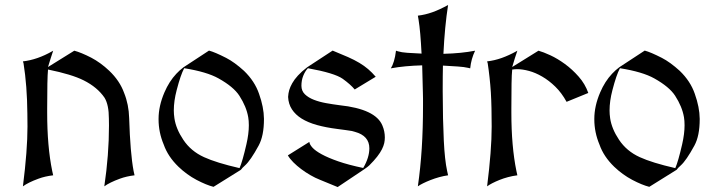

<svg xmlns="http://www.w3.org/2000/svg" viewBox="-20 -758 2915 781"><path d="M73.2 0Q91.8 -146.5 91.8 -243.2Q91.8 -291.5 91.3 -295.9Q90.3 -409.7 75.7 -500.5L73.2 -508.3Q132.3 -515.1 192.9 -549.8L196.3 -551.8Q186.5 -522.9 175.3 -485.4L282.2 -551.8Q310.1 -544.4 351.1 -523.4Q389.2 -503.4 424.3 -470.2Q467.3 -429.2 484.9 -379.9Q503.9 -333 505.4 -277.3Q509.8 -135.3 523.4 -62.5L527.3 -44.9Q494.6 -41 467.8 -31.2Q425.3 -15.6 404.3 0Q423.3 -127.9 423.3 -247.6Q422.9 -263.2 422.9 -275.4Q422.9 -331.5 405.3 -360.4Q376 -403.3 320.3 -431.2Q271.5 -455.6 175.8 -475.1H175.3Q171.9 -439.5 171.9 -316.9V-299.8Q171.9 -162.6 192.4 -62.5L196.3 -44.9Q163.1 -41 136.7 -31.2Q94.2 -15.6 73.2 0Z M729.5 -480.5 729 -480Q714.8 -453.6 698.7 -391.6Q687 -347.2 687 -308.6Q687 -293.5 689.5 -276.9Q695.8 -233.9 725.6 -189.5Q756.3 -143.1 810.1 -118.7Q860.4 -95.7 954.1 -74.2L954.6 -74.7Q966.3 -101.1 982.4 -171.4Q992.2 -213.9 992.2 -248.5Q992.2 -267.1 989.7 -281.2Q982.4 -324.2 953.6 -368.7Q930.2 -404.8 869.1 -439Q821.3 -465.8 729.5 -480.5ZM848.6 2Q819.3 -5.4 779.3 -26.4Q739.7 -47.4 706.1 -79.6Q663.1 -121.1 646 -169.9Q625 -219.7 625 -272.5Q625 -273.9 625 -274.4Q625 -326.7 648.9 -382.3Q668 -426.8 697.3 -458Q710.9 -472.7 726.6 -484.4L830.1 -552.2Q854 -545.9 899.9 -522.5Q934.1 -504.9 972.7 -469.7Q1016.1 -427.7 1033.7 -376.5Q1053.2 -321.8 1053.7 -274.9V-272.9Q1053.7 -205.6 1032.2 -166Q999 -105 976.6 -85Q964.4 -74.2 960 -67.4Z M1353.5 2.9Q1314.9 -13.2 1282.2 -26.4Q1262.2 -34.2 1242.4 -45.7Q1222.7 -57.1 1205.1 -70.3Q1187.5 -83.5 1173.3 -97.7Q1159.2 -111.8 1150.9 -126L1238.3 -180.7Q1239.3 -170.4 1251 -157.5Q1262.7 -144.5 1288.6 -130.4Q1314.5 -116.2 1355.7 -101.8Q1397 -87.4 1457.5 -74.7Q1482.4 -117.2 1482.4 -154.8Q1482.4 -205.6 1423.8 -221.7L1411.6 -225.1Q1400.4 -227.1 1385.5 -229Q1370.6 -231 1352.5 -233.4Q1305.7 -239.3 1269 -249.5Q1232.4 -259.8 1207 -275.6Q1181.6 -291.5 1167.5 -313.2Q1153.3 -335 1151.9 -363.8Q1152.8 -378.9 1156.5 -391.6Q1160.2 -404.3 1168.7 -419.4Q1177.2 -434.6 1191.9 -450.7Q1206.5 -466.8 1229.5 -484.4L1333 -552.2Q1369.1 -537.6 1395.5 -525.9Q1421.9 -514.2 1441.9 -502.2Q1461.9 -490.2 1477.5 -476.8Q1493.2 -463.4 1508.3 -445.8L1422.9 -394Q1405.8 -414.6 1374 -437.5Q1340.8 -460.9 1232.4 -480.5L1231.9 -480Q1220.7 -467.8 1213.4 -449.5Q1206.1 -431.2 1206.1 -409.2Q1206.1 -388.2 1220.2 -374.5Q1234.4 -360.8 1256.8 -352.1Q1279.3 -343.3 1306.9 -338.4Q1334.5 -333.5 1360.8 -330.1Q1508.3 -314.5 1535.6 -247.1Q1545.4 -224.1 1545.4 -198.7Q1545.4 -187.5 1543 -176Q1540.5 -164.6 1533.7 -150.9Q1526.9 -137.2 1514.4 -121.1Q1502 -105 1481.9 -85Q1477.1 -80.1 1460 -68.4Z M1679.7 0Q1690.4 -73.7 1695.6 -155.3Q1700.7 -236.8 1700.7 -328.1Q1700.7 -343.8 1700.7 -356.9Q1700.7 -370.1 1700.2 -380.9L1697.3 -492.2Q1662.1 -491.2 1630.6 -488.3Q1599.1 -485.4 1569.8 -480Q1576.7 -490.7 1582.3 -509Q1587.9 -527.3 1590.8 -551.8L1598.6 -549.3Q1612.8 -544.9 1636.7 -543.2Q1660.6 -541.5 1694.8 -540Q1692.4 -585.4 1689.5 -619.6Q1686.5 -653.8 1682.6 -677.7L1679.7 -694.3Q1709.5 -697.8 1739 -708.3Q1768.6 -718.8 1802.7 -737.8Q1789.1 -650.9 1783.7 -539.1Q1820.8 -540 1852.8 -543.2Q1884.8 -546.4 1912.6 -551.8Q1896.5 -518.6 1892.6 -480L1884.8 -481.9Q1868.2 -485.8 1842.3 -487.5Q1816.4 -489.3 1781.7 -491.2Q1781.2 -469.2 1781 -447.3Q1780.8 -425.3 1780.8 -401.9V-384.8Q1781.2 -267.1 1785.2 -187Q1789.1 -106.9 1798.8 -62.5L1802.7 -44.9Q1785.2 -42.5 1766.6 -37.4Q1748 -32.2 1731.2 -25.6Q1714.4 -19 1700.7 -12.2Q1687 -5.4 1679.7 0Z M1961.4 0Q1970.7 -73.7 1975.3 -134Q1980 -194.3 1980 -243.2Q1980 -282.7 1979.2 -317.1Q1978.5 -351.6 1976.6 -382.6Q1974.6 -413.6 1971.4 -442.4Q1968.3 -471.2 1963.9 -500.5L1961.4 -508.3Q1991.2 -511.7 2020.8 -522.2Q2050.3 -532.7 2081.1 -549.8L2084.5 -551.8Q2079.6 -537.6 2074.2 -520.8Q2068.8 -503.9 2063.5 -485.4L2170.4 -551.8Q2189.9 -546.4 2219 -533Q2248 -519.5 2277.8 -497.8Q2307.6 -476.1 2333.7 -446.5Q2359.9 -417 2373 -379.9L2284.7 -343.8Q2264.6 -380.4 2238.8 -405.5Q2212.9 -430.7 2185.5 -446.5Q2158.2 -462.4 2131.8 -469.5Q2105.5 -476.6 2084.5 -476.6Q2074.2 -476.6 2064 -475.1H2063.5Q2061.5 -457 2060.8 -417.7Q2060.1 -378.4 2060.1 -316.9V-299.8Q2060.1 -162.6 2080.6 -62.5L2084.5 -44.9Q2065.4 -42.5 2046.9 -37.6Q2028.3 -32.7 2012 -26.1Q1995.6 -19.5 1982.4 -12.7Q1969.2 -5.9 1961.4 0Z M2502 -480.5 2501.5 -480Q2487.3 -453.6 2471.2 -391.6Q2459.5 -347.2 2459.5 -308.6Q2459.5 -293.5 2461.9 -276.9Q2468.3 -233.9 2498 -189.5Q2528.8 -143.1 2582.5 -118.7Q2632.8 -95.7 2726.6 -74.2L2727.1 -74.7Q2738.8 -101.1 2754.9 -171.4Q2764.6 -213.9 2764.6 -248.5Q2764.6 -267.1 2762.2 -281.2Q2754.9 -324.2 2726.1 -368.7Q2702.6 -404.8 2641.6 -439Q2593.8 -465.8 2502 -480.5ZM2621.1 2Q2591.8 -5.4 2551.8 -26.4Q2512.2 -47.4 2478.5 -79.6Q2435.5 -121.1 2418.5 -169.9Q2397.5 -219.7 2397.5 -272.5Q2397.5 -273.9 2397.5 -274.4Q2397.5 -326.7 2421.4 -382.3Q2440.4 -426.8 2469.7 -458Q2483.4 -472.7 2499 -484.4L2602.5 -552.2Q2626.5 -545.9 2672.4 -522.5Q2706.5 -504.9 2745.1 -469.7Q2788.6 -427.7 2806.2 -376.5Q2825.7 -321.8 2826.2 -274.9V-272.9Q2826.2 -205.6 2804.7 -166Q2771.5 -105 2749 -85Q2736.8 -74.2 2732.4 -67.4Z"/></svg>

Font: MedievalSharp
Style: Regular
Weight: 500
Version: Version 1.0